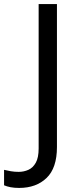

<svg xmlns="http://www.w3.org/2000/svg" viewBox="-98 -734 391 944"><path d="M-4 190Q-28 190 -46 186.5Q-64 183 -78 177V101Q-62 105 -44 108Q-26 111 -6 111Q19 111 41.5 101Q64 91 78 66Q92 41 92 -4V-714H182V-11Q182 92 131 141Q80 190 -4 190Z"/></svg>

Font: Noto Sans Syloti Nagri
Style: Regular
Weight: 400
Designer: Monotype Design Team
Foundry: Monotype Imaging Inc.
Version: Version 2.003; ttfautohint (v1.8.4.7-5d5b)